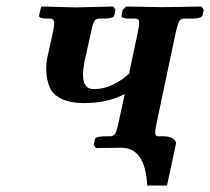

<svg xmlns="http://www.w3.org/2000/svg" viewBox="-20 -454 646 590"><path d="M461.9 -79.1Q456.5 -54.2 457 -44.7Q457.5 -35.2 466.3 -35.2H483.4Q500 -35.2 511.2 -28.1Q522.5 -21 520.5 -11.2L493.2 116.2H432.1Q432.1 115.2 432.1 111.8Q425.3 -1 351.1 0L274.9 1L268.1 -8.8L271.5 -25.9Q273.4 -34.7 300.3 -35.2H317.4Q329.1 -35.2 334 -43.2Q338.9 -51.3 344.7 -79.1L363.3 -165Q310.5 -137.2 238.3 -137.2Q196.3 -137.2 169.4 -150.1Q142.6 -163.1 133.3 -184.3Q124 -205.6 122.3 -233.2Q120.6 -260.7 128.4 -290L142.6 -355Q147.9 -380.4 146 -388.7Q144 -397 132.3 -397H125.5Q98.6 -397 100.1 -405.8L105 -428.2L107.4 -434.1L212.4 -431.2Q226.6 -431.6 248.8 -432.1Q271 -432.6 292.7 -433.1Q314.5 -433.6 328.1 -434.1L335 -423.8L331.5 -407.2Q329.6 -397.5 301.3 -397H286.6Q278.8 -397 274.2 -393.6Q269.5 -390.1 266.6 -382.6Q263.7 -375 260.7 -359.9L244.6 -286.1Q231.9 -238.3 236.3 -209.2Q240.7 -180.2 269 -180.2Q327.1 -180.2 382.3 -232.9L377 -230L403.3 -354Q407.2 -372.6 407.7 -381.1Q408.2 -389.6 405.3 -393.3Q402.3 -397 394.5 -397H378.4Q351.6 -397 353.5 -405.8L356.9 -423.8L368.2 -434.1L473.6 -432.1Q524.4 -432.1 599.1 -434.1L606 -423.8L602.5 -407.2Q600.6 -397.5 573.2 -397H547.4Q539.6 -397 535.2 -393.8Q530.8 -390.6 527.6 -381.8Q524.4 -373 520 -354Z"/></svg>

Font: Linux Libertine Slanted
Style: Semibold Slanted
Weight: 600
Designer: Philipp H. Poll
Foundry: Philipp H. Poll
Version: Version 5.1.1